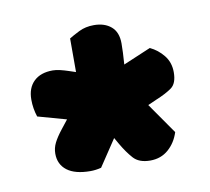

<svg xmlns="http://www.w3.org/2000/svg" viewBox="-47 -700 444 405"><g transform="rotate(-10 175.5 -498.0)"><path d="M307 -397Q300 -375 284 -361Q268 -347 245 -347Q221 -347 209 -360.5Q197 -374 186 -393L178 -407L140 -350Q128 -347 117 -347Q84 -347 67 -360Q50 -373 50 -396Q50 -408 55.5 -419Q61 -430 72 -444L87 -463L26 -480Q20 -498 20 -517Q20 -542 34.5 -556Q49 -570 75 -570Q82 -570 90.5 -568Q99 -566 108 -563L123 -558V-630Q131 -635 145 -642Q159 -649 177 -649Q200 -649 214 -637Q228 -625 228 -601Q228 -593 227.5 -581Q227 -569 226 -556L285 -581Q302 -573 314 -558Q326 -543 326 -522Q326 -498 313.5 -489Q301 -480 279 -471L261 -463Z"/></g></svg>

Font: Baloo Tamma
Style: Regular
Weight: 400
Designer: Divya Kowshik and Ek Type
Foundry: Ek Type
Version: Version 1.007;PS 1.000;hotconv 1.0.88;makeotf.lib2.5.647800